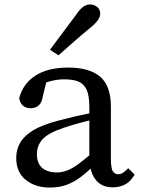

<svg xmlns="http://www.w3.org/2000/svg" viewBox="-20 -830 635 864"><path d="M205 -606 322 -763Q338 -787 353 -798.5Q368 -810 385.5 -810Q403 -810 417 -799Q431 -788 431 -768Q431 -754 420 -739Q408 -722 384 -703Q352 -677 318.5 -647.5Q285 -618 243 -581ZM170 -202Q146 -173 146 -137Q146 -96 169 -75Q194 -54 236 -54Q258 -54 281 -62.5Q304 -71 329.5 -89.5Q355 -108 382 -131V-288Q317 -272 264 -254Q196 -231 170 -202ZM203 14Q139 14 96 -20.5Q53 -55 53 -119Q53 -158 71.5 -189Q90 -220 130 -244Q170 -268 241 -287Q287 -299 323.5 -307.5Q360 -316 382 -320V-349Q382 -401 369.5 -427Q357 -453 333 -463Q309 -473 268 -473Q239 -473 208 -465Q198 -462 188 -459L172 -394Q168 -367 153.5 -355Q139 -343 119 -343Q76 -343 67 -385V-387V-390Q84 -454 140 -490Q196 -526 287 -526Q383 -526 432 -484Q479 -442 479 -350V-117Q479 -72 488 -59Q497 -46 512 -46Q522 -46 530 -50.5Q538 -55 549 -65L557 -73L586 -44L581 -37Q565 -11 541 1Q517 13 488 13Q436 13 410 -22Q394 -42 388 -71Q365 -50 344 -34Q312 -10 279 2Q246 14 203 14Z"/></svg>

Font: Early Summer Mincho Screen
Style: Regular
Weight: 400
Designer: GuiWonder
Version: Version 1.002